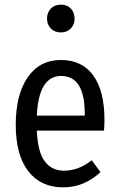

<svg xmlns="http://www.w3.org/2000/svg" viewBox="-20 -797 514 829"><path d="M243 -657Q216 -657 199.5 -674Q183 -691 183 -716Q183 -743 199.5 -760Q216 -777 243 -777Q270 -777 286 -760Q302 -743 302 -716Q302 -691 285.5 -674Q269 -657 243 -657ZM431 -279Q431 -257 429 -233H139Q143 -140 173.5 -100Q204 -60 257 -60Q319 -60 376 -105L414 -54Q343 12 253 12Q156 12 102 -58Q48 -128 48 -258Q48 -388 99.5 -463Q151 -538 243 -538Q334 -538 382.5 -471.5Q431 -405 431 -279ZM346 -298V-305Q346 -469 244 -469Q147 -469 139 -298Z"/></svg>

Font: Fira Sans Condensed
Style: Regular
Weight: 400
Width: 3
Designer: Carrois Corporate & Edenspiekermann AG
Foundry: Carrois Corporate GbR & Edenspiekermann AG
Version: Version 4.202;PS 004.202;hotconv 1.0.88;makeotf.lib2.5.64775